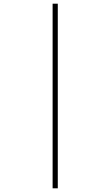

<svg xmlns="http://www.w3.org/2000/svg" viewBox="-20 -780 599 1040"><path d="M265 240V-760H293V240Z"/></svg>

Font: Noto Serif Khmer Thin
Style: Regular
Weight: 250
Version: Version 2.003